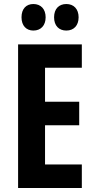

<svg xmlns="http://www.w3.org/2000/svg" viewBox="-20 -935 475 955"><path d="M87 -849C87 -807 111 -783 146 -783C183 -783 207 -808 207 -849C207 -890 183 -915 146 -915C111 -915 87 -892 87 -849ZM249 -849C249 -807 273 -783 310 -783C347 -783 371 -808 371 -849C371 -890 347 -915 310 -915C274 -915 249 -892 249 -849ZM387 0V-117H204V-312H374V-429H204V-598H387V-714H70V0Z"/></svg>

Font: Noto Sans Kannada ExtraCondensed
Style: Bold
Weight: 700
Width: 2
Designer: Jelle Bosma - Monotype Design Team
Foundry: Monotype Imaging Inc.
Version: Version 2.005